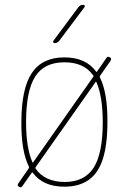

<svg xmlns="http://www.w3.org/2000/svg" viewBox="-20 -770 540 802"><path d="M88.9 -259.8Q88.9 -153.3 115.2 -92.8Q117.2 -88.9 119.1 -92.8L368.2 -447.3Q373 -452.1 369.1 -455.1Q331.1 -509.8 249 -509.8Q165 -509.8 127 -450.2Q88.9 -390.6 88.9 -259.8ZM409.2 -259.8Q409.2 -366.2 382.8 -426.8Q380.9 -430.7 378.9 -426.8L129.9 -73.2Q126 -68.4 128.9 -65.4Q167 -10.7 249 -9.8Q333 -9.8 371.1 -69.3Q409.2 -128.9 409.2 -259.8ZM73.2 7.8Q68.4 15.6 58.6 9.8Q50.8 4.9 56.6 -3.9L99.6 -66.4Q102.5 -69.3 100.6 -74.2Q68.4 -138.7 69.3 -259.8Q69.3 -399.4 112.8 -464.8Q156.2 -530.3 249 -530.3Q337.9 -530.3 380.9 -471.7Q381.8 -469.7 383.3 -469.7Q384.8 -469.7 385.7 -471.7L424.8 -528.3Q429.7 -536.1 439.5 -530.3Q447.3 -525.4 441.4 -515.6L398.4 -454.1Q395.5 -451.2 397.5 -446.3Q429.7 -381.8 428.7 -259.8Q428.7 -166 409.7 -106.4Q390.6 -46.9 350.6 -18.6Q310.5 9.8 249 9.8Q160.2 9.8 117.2 -47.9Q116.2 -49.8 114.7 -49.8Q113.3 -49.8 112.3 -47.9ZM208 -589.8Q204.1 -589.8 202.6 -593.3Q201.2 -596.7 203.1 -599.6L307.6 -740.2Q315.4 -750 328.1 -750Q332 -750 333.5 -746.6Q335 -743.2 333 -740.2L227.5 -599.6Q219.7 -589.8 208 -589.8Z"/></svg>

Font: Rounded Mgen+ 1mn thin
Style: Regular
Weight: 100
Designer: [Source Han Sans]
Ryoko NISHIZUKA  (kana & ideographs); Paul D. Hunt (Latin, Greek & Cyrillic); Wenlong ZHANG  (bopomofo
Version: Version 1.059.20150602